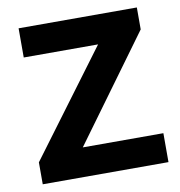

<svg xmlns="http://www.w3.org/2000/svg" viewBox="-73 -690 709 758"><g transform="rotate(-10 281.5 -311.5)"><path d="M38 0H542V-116H219L525 -535V-623H51V-506H349L38 -88Z"/></g></svg>

Font: Inconsolata SemiExpanded Black
Style: Regular
Weight: 900
Width: 6
Monospace: yes
Designer: Raph Levien, Cyreal, Brenton Simpson
Foundry: Raph Levien, Cyreal, Google
Version: Version 3.100